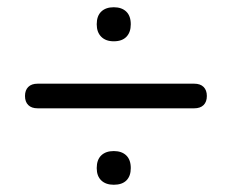

<svg xmlns="http://www.w3.org/2000/svg" viewBox="-20 -552 640 530"><path d="M84 -253Q67 -253 58 -262Q49 -271 49 -287Q49 -303 58 -312Q67 -321 84 -321H516Q533 -321 542 -312Q551 -303 551 -287Q551 -271 542 -262Q533 -253 516 -253ZM294 -42Q272 -42 259.5 -54Q247 -66 247 -88Q247 -111 259.5 -123Q272 -135 294 -135Q316 -135 328.5 -123Q341 -111 341 -88Q341 -66 329 -54Q317 -42 294 -42ZM294 -438Q272 -438 259.5 -450.5Q247 -463 247 -485Q247 -508 259.5 -520Q272 -532 294 -532Q316 -532 328.5 -520Q341 -508 341 -485Q341 -463 329 -450.5Q317 -438 294 -438Z"/></svg>

Font: Nunito Medium
Style: Regular
Weight: 500
Designer: Vernon Adams
Foundry: Vernon Adams
Version: Version 3.602